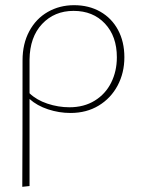

<svg xmlns="http://www.w3.org/2000/svg" viewBox="-20 -432 547 741"><path d="M460 -211Q460 -151 434 -102Q408 -53 361 -24.5Q314 4 252 4Q208 4 165.5 -10Q123 -24 94 -50V286L66 289Q67 126 67 -199Q67 -263 93 -311.5Q119 -360 164.5 -386Q210 -412 266 -412Q323 -412 367 -387Q411 -362 435.5 -316.5Q460 -271 460 -211ZM431 -211Q431 -292 385 -341Q339 -390 264 -390Q190 -390 142.5 -339.5Q95 -289 94 -202V-72Q121 -46 163 -32Q205 -18 248 -18Q304 -18 345.5 -43.5Q387 -69 409 -113Q431 -157 431 -211Z"/></svg>

Font: Ysabeau Extralight
Style: Regular
Weight: 200
Designer: Christian Thalmann (Catharsis Fonts)
Version: Version 0.003